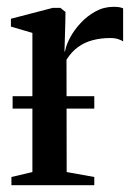

<svg xmlns="http://www.w3.org/2000/svg" viewBox="-20 -543 399 563"><path d="M13.5 0V-24L75 -38.5V-446.5L12 -465V-488L135 -520H157L172 -508L171.5 -475.5L169 -390L171.5 -396Q174.5 -412 186 -433.5Q197.5 -455 216.5 -475.5Q235.5 -496 260 -509.5Q284.5 -523 313 -523Q323.5 -523 330.2 -521.8Q337 -520.5 341 -518.5V-421.5Q336.5 -425 326.8 -428.2Q317 -431.5 303.5 -431.5Q276 -431.5 252 -425.2Q228 -419 208.8 -405Q189.5 -391 175 -368L175.5 -38.5L256.5 -24V0ZM256.5 -261V-224.5H17V-261Z"/></svg>

Font: Merriweather 120pt
Style: Regular
Weight: 400
Version: Version 2.100